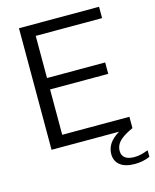

<svg xmlns="http://www.w3.org/2000/svg" viewBox="-136 -831 909 1129"><g transform="rotate(-15 318.0 -266.0)"><path d="M90.5 0V-740H578V-671H174V-69H583V0ZM138.5 -345V-414.5H528V-345ZM544 207.5Q484.5 207.5 453.8 183Q423 158.5 423 116Q423 88.5 435.8 63.5Q448.5 38.5 478.2 15.8Q508 -7 559.5 -28L583 0Q541 19 517.5 36.8Q494 54.5 484.8 72.8Q475.5 91 475.5 110.5Q475.5 138 494.5 152.8Q513.5 167.5 551.5 167.5Q570.5 167.5 590.2 163Q610 158.5 635.5 149V189Q614 198 591.2 202.8Q568.5 207.5 544 207.5Z"/></g></svg>

Font: Encode Sans SemiExpanded
Style: Regular
Weight: 400
Width: 6
Designer: Multiple Designers
Foundry: Impallari Type
Version: Version 3.002